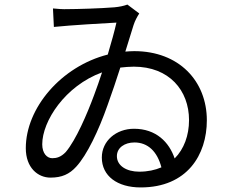

<svg xmlns="http://www.w3.org/2000/svg" viewBox="-20 -784 1040 841"><path d="M590 -32C534 -32 492 -58 492 -100C492 -137 526 -160 569 -160C628 -160 669 -120 687 -51C659 -39 627 -32 590 -32ZM392 -367C362 -286 313 -171 268 -118C247 -96 228 -91 209 -91C186 -91 165 -112 165 -152C165 -253 265 -408 427 -467C416 -433 404 -399 392 -367ZM565 -674C571 -693 581 -711 590 -725L538 -764C522 -758 503 -754 481 -752C422 -747 314 -744 276 -744C257 -743 232 -745 212 -747L216 -666C294 -674 434 -682 490 -685C482 -649 468 -599 452 -545C248 -493 93 -311 93 -135C93 -49 146 -6 201 -6C251 -6 284 -21 314 -54C361 -105 412 -212 451 -323C471 -378 490 -435 507 -488C526 -490 546 -492 566 -492C721 -492 808 -388 808 -258C808 -191 786 -131 745 -90C721 -161 664 -220 567 -220C489 -220 426 -167 426 -94C426 -13 494 37 596 37C800 37 886 -106 886 -257C886 -429 764 -560 568 -560C555 -560 542 -559 529 -558Z"/></svg>

Font: Noto Sans CJK SC Regular
Style: Regular
Weight: 400
Designer: Ryoko NISHIZUKA (kana & ideographs); Paul D. Hunt (Latin, Greek & Cyrillic); Wenlong ZHANG (bopomofo); Sandoll Communica
Foundry: Adobe Systems Incorporated
Version: Version 1.004;PS 1.004;hotconv 1.0.82;makeotf.lib2.5.63406